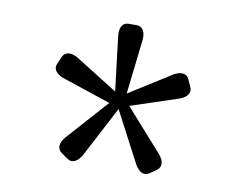

<svg xmlns="http://www.w3.org/2000/svg" viewBox="-61 -725 822 656"><g transform="rotate(10 350.0 -397.0)"><path d="M580 -469 569 -494C559 -515 536 -513 516 -501L370 -409L392 -600C394 -624 386 -645 363 -645H336C312 -645 305 -624 307 -600L330 -409L183 -501C163 -513 140 -515 130 -494L119 -469C109 -448 125 -432 147 -424L317 -367L189 -224C173 -205 168 -184 187 -170L209 -155C228 -141 247 -154 259 -175L352 -352L445 -175C457 -154 476 -141 495 -155L517 -170C536 -184 531 -205 515 -224L386 -369L552 -424C574 -432 590 -448 580 -469Z"/></g></svg>

Font: Kawkab Mono Light
Style: Bold
Weight: 400
Monospace: yes
Designer: Abdullah Arif
Foundry: Abdullah Arif
Version: Version 1.000;PS 000.500;hotconv 1.0.88;makeotf.lib2.5.64775